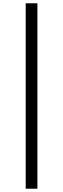

<svg xmlns="http://www.w3.org/2000/svg" viewBox="-20 -864 383 1165"><path d="M136 281V-844H207V281Z"/></svg>

Font: Noto Serif TC ExtraBold
Style: Regular
Weight: 800
Designer: Ryoko NISHIZUKA 西塚涼子 (kana & ideographs); Frank Grießhammer (Latin, Greek & Cyrillic); Wenlong ZHANG 张文龙 (bopomofo); San
Foundry: Adobe
Version: Version 2.002-H1;hotconv 1.1.0;makeotfexe 2.6.0